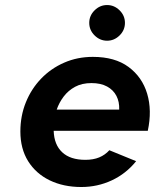

<svg xmlns="http://www.w3.org/2000/svg" viewBox="-20 -738 672 770"><path d="M306 12Q234.7 12 179.3 -14.8Q124 -41.7 92.8 -91.6Q61.7 -141.6 61.7 -210.7Q61.7 -273.4 83.7 -327.6Q105.7 -381.9 144.9 -422.6Q184.1 -463.4 237.1 -486.6Q290.1 -509.9 352.3 -509.9Q440.9 -509.9 495.5 -469.5Q550.2 -429.1 570.2 -362.2Q590.2 -295.2 572.7 -213.5H195.3Q197 -157.7 229.4 -127.4Q261.8 -97 322.3 -97Q354.2 -97 377.9 -106.8Q401.6 -116.7 418.5 -135.5L525.9 -91.6Q485.7 -41.5 428.3 -14.7Q371 12 306 12ZM207.4 -298.4H458Q459.3 -329.5 446.9 -353.5Q434.5 -377.4 409.3 -391.1Q384.1 -404.8 347 -404.8Q308.6 -404.8 281.1 -389.9Q253.7 -375 235.5 -351Q217.3 -327 207.4 -298.4ZM409.5 -574.7Q380.8 -574.7 359.4 -595.9Q337.9 -617.1 337.9 -646.3Q337.9 -675.4 359.4 -696.6Q380.8 -717.8 409.5 -717.8Q438.1 -717.8 459.6 -696.6Q481.1 -675.4 481.1 -646.3Q481.1 -617.1 459.6 -595.9Q438.1 -574.7 409.5 -574.7Z"/></svg>

Font: Atkinson Hyperlegible Mono ExtraLight
Style: Italic
Weight: 200
Italic angle: -12°
Monospace: yes
Designer: Elliott Scott, Megan Eiswerth, Linus Boman, Theodore Petrosky, Letters from Sweden
Foundry: Applied Design Works, Letters from Sweden
Version: Version 2.001